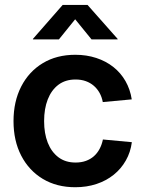

<svg xmlns="http://www.w3.org/2000/svg" viewBox="-20 -766 602 797"><path d="M292.5 11.2Q215.3 11.2 157.7 -23.4Q100.1 -58.1 68.1 -119.9Q36.1 -181.6 36.1 -263.2Q36.1 -344.7 68.1 -407Q100.1 -469.2 157.7 -503.9Q215.3 -538.6 292.5 -538.6Q339.4 -538.6 379.6 -525.4Q419.9 -512.2 450.7 -487.8Q481.4 -463.4 501 -429.2Q520.5 -395 526.9 -353.5L406.7 -342.3Q402.8 -363.3 393.3 -380.4Q383.8 -397.5 369.4 -409.9Q355 -422.4 335.9 -429.2Q316.9 -436 293.5 -436Q251.5 -436 222.4 -414.1Q193.4 -392.1 178.2 -353.3Q163.1 -314.5 163.1 -263.2Q163.1 -212.4 178.2 -173.8Q193.4 -135.3 222.4 -113.3Q251.5 -91.3 293.5 -91.3Q317.4 -91.3 336.4 -98.1Q355.5 -105 369.6 -117.4Q383.8 -129.9 393.3 -147.7Q402.8 -165.5 407.2 -187L527.3 -175.8Q522 -134.3 502.4 -99.9Q482.9 -65.4 451.9 -40.5Q420.9 -15.6 380.4 -2.2Q339.8 11.2 292.5 11.2ZM224.6 -602.5H116.7V-604.5L240.2 -745.6H343.3L468.3 -604.5V-602.5H359.9L292 -686Z"/></svg>

Font: Inter 24pt SemiBold
Style: Regular
Weight: 600
Designer: Rasmus Andersson
Foundry: rsms
Version: Version 4.001;git-66647c0bb